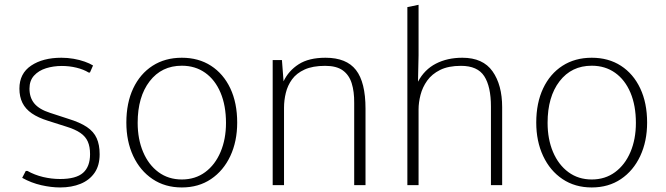

<svg xmlns="http://www.w3.org/2000/svg" viewBox="-20 -782 2812 811"><path d="M233.9 9.8Q196.3 9.8 154.3 0.2Q112.3 -9.3 73.7 -30.8L88.9 -60.1H95.7Q126 -43 161.9 -34.4Q197.8 -25.9 233.9 -25.9Q301.3 -25.9 330.8 -52Q360.4 -78.1 360.4 -130.9Q360.4 -162.6 350.8 -184.1Q341.3 -205.6 319.3 -220.7Q297.4 -235.8 258.8 -247.6L183.6 -271.5Q141.1 -284.7 114.3 -303.2Q87.4 -321.8 74.7 -347.7Q62 -373.5 62 -407.7Q62 -471.7 111.6 -504.9Q161.1 -538.1 239.3 -538.1Q265.6 -538.1 291 -533.7Q316.4 -529.3 337.6 -521.7Q358.9 -514.2 373 -505.4L359.9 -475.6H354.5Q333 -488.8 303 -496.1Q272.9 -503.4 241.2 -503.4Q205.6 -503.4 174.3 -493.7Q143.1 -483.9 123.8 -462.6Q104.5 -441.4 104.5 -407.7Q104.5 -369.6 125.2 -344.7Q146 -319.8 191.9 -305.2L268.1 -280.3Q317.9 -265.1 346.9 -245.6Q376 -226.1 388.4 -198.2Q400.9 -170.4 400.9 -130.4Q400.9 -83 379.4 -52Q357.9 -21 320.3 -5.6Q282.7 9.8 233.9 9.8Z M748 9.8Q677.2 9.8 624.5 -25.6Q571.8 -61 542.7 -123Q513.7 -185.1 513.7 -264.2Q513.7 -347.2 542.7 -408.7Q571.8 -470.2 624.5 -504.2Q677.2 -538.1 748 -538.1Q818.8 -538.1 871.3 -504.2Q923.8 -470.2 952.9 -408.7Q981.9 -347.2 981.9 -264.2Q981.9 -185.1 952.9 -123Q923.8 -61 871.3 -25.6Q818.8 9.8 748 9.8ZM748 -23.9Q804.7 -23.9 846.7 -54.9Q888.7 -85.9 911.6 -140.1Q934.6 -194.3 934.6 -262.7Q934.6 -335.9 911.6 -390.4Q888.7 -444.8 846.7 -474.6Q804.7 -504.4 748 -504.4Q662.6 -504.4 612.1 -438.7Q561.5 -373 561.5 -263.2Q561.5 -194.3 584.5 -140.1Q607.4 -85.9 649.4 -54.9Q691.4 -23.9 748 -23.9Z M1131.8 0V-528.3H1170.9L1177.7 -438.5Q1198.7 -482.9 1241.5 -510.5Q1284.2 -538.1 1355 -538.1Q1443.4 -538.1 1483.6 -486.3Q1523.9 -434.6 1523.9 -322.8V0H1476.1V-347.2Q1476.6 -395 1465.6 -430.2Q1454.6 -465.3 1428 -484.6Q1401.4 -503.9 1353.5 -503.9Q1300.8 -503.9 1266.6 -488.3Q1232.4 -472.7 1213.6 -446.8Q1194.8 -420.9 1187.3 -389.6Q1179.7 -358.4 1179.7 -327.1V0Z M1700.7 0V-752L1748 -761.7V-548.3L1745.6 -437Q1772.9 -488.3 1821.3 -513.2Q1869.6 -538.1 1933.1 -538.1Q2020 -538.1 2060.5 -480.7Q2101.1 -423.3 2101.1 -329.1V0H2053.7V-332Q2053.7 -416.5 2025.4 -460.2Q1997.1 -503.9 1927.2 -503.9Q1874 -503.9 1839.1 -486.6Q1804.2 -469.2 1784.4 -441.4Q1764.6 -413.6 1756.3 -381.3Q1748 -349.1 1748 -319.8V0Z M2479.5 9.8Q2408.7 9.8 2356 -25.6Q2303.2 -61 2274.2 -123Q2245.1 -185.1 2245.1 -264.2Q2245.1 -347.2 2274.2 -408.7Q2303.2 -470.2 2356 -504.2Q2408.7 -538.1 2479.5 -538.1Q2550.3 -538.1 2602.8 -504.2Q2655.3 -470.2 2684.3 -408.7Q2713.4 -347.2 2713.4 -264.2Q2713.4 -185.1 2684.3 -123Q2655.3 -61 2602.8 -25.6Q2550.3 9.8 2479.5 9.8ZM2479.5 -23.9Q2536.1 -23.9 2578.1 -54.9Q2620.1 -85.9 2643.1 -140.1Q2666 -194.3 2666 -262.7Q2666 -335.9 2643.1 -390.4Q2620.1 -444.8 2578.1 -474.6Q2536.1 -504.4 2479.5 -504.4Q2394 -504.4 2343.5 -438.7Q2293 -373 2293 -263.2Q2293 -194.3 2315.9 -140.1Q2338.9 -85.9 2380.9 -54.9Q2422.9 -23.9 2479.5 -23.9Z"/></svg>

Font: Comme Thin
Style: Regular
Weight: 250
Version: Version 1.000;gftools[0.9.27]